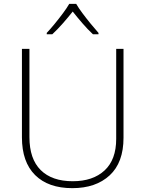

<svg xmlns="http://www.w3.org/2000/svg" viewBox="-20 -968 756 998"><path d="M622 -252Q622 -123 550 -56.5Q478 10 356 10Q231 10 162.5 -58Q94 -126 94 -254V-714H133V-255Q133 -142 191.5 -84Q250 -26 358 -26Q463 -26 523.5 -82Q584 -138 584 -246V-714H622ZM376 -948Q388 -927 408.5 -899.5Q429 -872 451.5 -844.5Q474 -817 492 -797V-790H463Q436 -815 408 -847.5Q380 -880 358 -908Q336 -880 307.5 -847.5Q279 -815 252 -790H223V-797Q242 -817 264.5 -844.5Q287 -872 307.5 -899.5Q328 -927 340 -948Z"/></svg>

Font: Noto Sans Gujarati UI ExtraLight
Style: Regular
Weight: 200
Designer: Jelle Bosma - Monotype Design Team, Universal Thirst
Foundry: Monotype Imaging Inc.
Version: Version 2.106; ttfautohint (v1.8.4.7-5d5b)